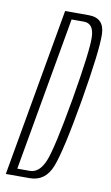

<svg xmlns="http://www.w3.org/2000/svg" viewBox="-108 -717 437 759"><g transform="rotate(10 111.0 -337.5)"><path d="M-28.5 0H67Q129.5 0 155 -64.2Q180.5 -128.5 216.5 -337.5Q251.5 -544.5 249.8 -609.8Q248 -675 185.5 -675H90.5ZM12.5 -28.5 121.5 -646.5H171Q210 -646.5 212.2 -593Q214.5 -539.5 180 -337.5Q144.5 -134 122.8 -81.2Q101 -28.5 62.5 -28.5Z"/></g></svg>

Font: Anybody ExtraCondensed ExtraLight
Style: Italic
Weight: 250
Width: 2
Italic angle: -10°
Version: Version 1.113;gftools[0.9.25]